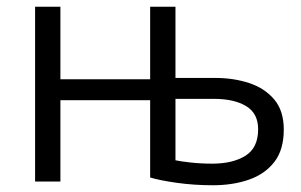

<svg xmlns="http://www.w3.org/2000/svg" viewBox="-20 -538 891 569"><path d="M611 11Q556 11 505.5 4Q455 -3 425 -12V-241H159V0H84V-518H159V-303H425V-518H500V-307H619Q672 -307 718 -292Q764 -277 792.5 -243.5Q821 -210 821 -154Q821 -94 793 -58Q765 -22 717.5 -5.5Q670 11 611 11ZM609 -53Q670 -53 707.5 -76.5Q745 -100 745 -155Q745 -202 709.5 -223.5Q674 -245 614 -245H500V-63Q513 -60 544 -56.5Q575 -53 609 -53Z"/></svg>

Font: Ubuntu Sans
Style: Regular
Weight: 400
Designer: Dalton Maag Ltd
Foundry: Dalton Maag Ltd
Version: Version 1.006; ttfautohint (v1.8.4.7-5d5b)